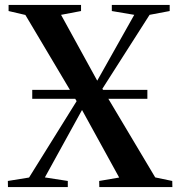

<svg xmlns="http://www.w3.org/2000/svg" viewBox="-20 -763 733 783"><path d="M98.5 -39 292.5 -350.5 83.5 -702 15 -718V-743H310.5V-718L229 -702.5L376.5 -434L527.5 -702.5L436 -718V-743H672V-718L590 -702.5L397.5 -401L613 -39.5L682.5 -25L683 0H385L384.5 -25L466 -39L314.5 -314.5L163 -39.5L256.5 -25V0H12.5L12 -25ZM581 -396.5V-360H111.5V-396.5Z"/></svg>

Font: Merriweather 120pt SemiBold
Style: Regular
Weight: 600
Version: Version 2.100